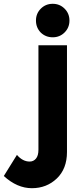

<svg xmlns="http://www.w3.org/2000/svg" viewBox="-80 -777 443 1009"><path d="M122 10V-539H272V22Q272 110 218.5 161Q165 212 87.5 212Q10 212 -60 148L9 37Q39 72 76 72Q96 72 109 56.5Q122 41 122 10ZM134 -606Q109 -632 109 -669Q109 -706 134.5 -731.5Q160 -757 197 -757Q234 -757 259.5 -731.5Q285 -706 285 -669Q285 -632 259.5 -606.5Q234 -581 197 -581Q160 -581 134 -606Z"/></svg>

Font: Montserrat_am3
Style: Bold
Weight: 700
Designer: Julieta Ulanovsky
Foundry: Julieta Ulanovsky. Armenina letters added by Vahan Hovhannisyan
Version: Version 2.001